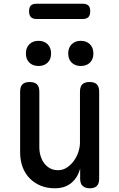

<svg xmlns="http://www.w3.org/2000/svg" viewBox="-20 -1000 640 1030"><path d="M409 -234V-508Q409 -535 421.5 -547.5Q434 -560 461 -560Q487 -560 499.5 -547.5Q512 -535 512 -508V-41Q512 -15 499.5 -2.5Q487 10 462 10Q437 10 423.5 -2.5Q410 -15 410 -41V-95Q396 -46 362 -18Q328 10 274 10Q232 10 198 -4Q164 -18 139 -43.5Q114 -69 101 -104.5Q88 -140 88 -183V-508Q88 -535 100.5 -547.5Q113 -560 139 -560Q166 -560 178.5 -547.5Q191 -535 191 -508V-210Q191 -186 197.5 -164Q204 -142 216.5 -125Q229 -108 247.5 -97.5Q266 -87 292 -87Q318 -87 339.5 -101.5Q361 -116 376.5 -137.5Q392 -159 400.5 -185Q409 -211 409 -234ZM413 -646Q383 -646 364.5 -664Q346 -682 346 -713Q346 -744 364.5 -762.5Q383 -781 413 -781Q444 -781 462.5 -762.5Q481 -744 481 -713Q481 -682 462.5 -664Q444 -646 413 -646ZM187 -646Q156 -646 137.5 -664Q119 -682 119 -713Q119 -744 137.5 -762.5Q156 -781 187 -781Q217 -781 235.5 -762.5Q254 -744 254 -713Q254 -682 235.5 -664Q217 -646 187 -646ZM177 -898Q155 -898 145.5 -908.5Q136 -919 136 -939Q136 -961 145.5 -970.5Q155 -980 177 -980H423Q444 -980 454 -970.5Q464 -961 464 -939Q464 -918 454 -908Q444 -898 423 -898Z"/></svg>

Font: Maple Mono Normal NL Medium
Style: Regular
Weight: 500
Monospace: yes
Designer: subframe7536
Version: Version 7.000